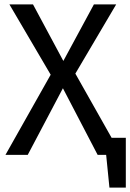

<svg xmlns="http://www.w3.org/2000/svg" viewBox="-20 -709 596 879"><path d="M556 -78V150H481L466 0H427L268 -305L107 0H5L212 -367L23 -689H131L270 -430L410 -689H512L325 -372L491 -78Z"/></svg>

Font: FiraGOUPP
Style: Medium
Weight: 400
Designer: bBox Type
Foundry: bBox Type GmbH
Version: Version 1.001